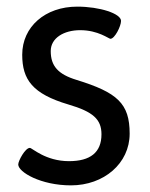

<svg xmlns="http://www.w3.org/2000/svg" viewBox="-20 -550 453 579"><path d="M213 -530C116 -530 47 -469 47 -385C47 -310 78 -267 186 -235C261 -213 286 -190 286 -145C286 -90 252 -64 188 -64C117 -64 77 -104 70 -104C56 -104 35 -65 35 -54C35 -31 103 9 194 9C293 9 371 -57 371 -147C371 -238 334 -271 211 -309C155 -326 133 -351 133 -396C133 -435 172 -459 222 -459C276 -459 308 -433 313 -433C326 -433 345 -471 345 -487C345 -509 281 -530 213 -530Z"/></svg>

Font: Asap
Style: Regular
Weight: 400
Designer: Pablo Cosgaya
Foundry: Pablo Cosgaya
Version: Version 1.007;PS 001.007;hotconv 1.0.70;makeotf.lib2.5.58329